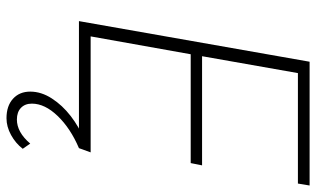

<svg xmlns="http://www.w3.org/2000/svg" viewBox="-211 -539 973 591"><g transform="rotate(90 275.5 -243.5)"><path d="M92 -36H449L436 0H45L170 -710H551L545 -674H205L153 -379H489L482 -344H147ZM344 223Q306 223 284 203Q262 183 262 150Q262 116 283 83.5Q304 51 337 25.5Q370 0 407 -15L436 0Q375 26 337 65.5Q299 105 299 145Q299 166 312 178.5Q325 191 348 191Q387 191 422 150L438 173Q421 195 395.5 209Q370 223 344 223Z"/></g></svg>

Font: Livvic ExtraLight
Style: Italic
Weight: 275
Italic angle: -10°
Designer: Jacques Le Bailly, Baron von Fonthausen
Version: Version 1.001; ttfautohint (v1.8.2)